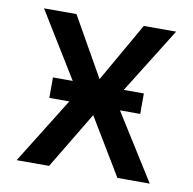

<svg xmlns="http://www.w3.org/2000/svg" viewBox="-66 -612 684 679"><g transform="rotate(10 275.5 -272.5)"><path d="M155.2 -545.5H38.7L183.2 -310.4H112.2V-236.9H183.9L36.6 0H153.1L275.6 -203.8L398.4 0H514.6L365.8 -236.9H438.6V-310.4H366.5L513.1 -545.5H397L275.6 -333.1Z"/></g></svg>

Font: Magic Ui Pro Medium
Style: Regular
Weight: 500
Designer: Stefan Endress, Andreas Faust
Version: Version 1.000;FEAKit 1.0